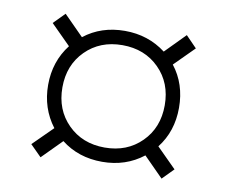

<svg xmlns="http://www.w3.org/2000/svg" viewBox="-56 -536 675 570"><g transform="rotate(10 281.0 -250.5)"><path d="M65.4 -67.9 124.5 -126.5Q84 -179.7 84 -250Q84 -320.8 125 -373.5L65.4 -433.1L98.6 -466.8L158.2 -406.7Q210 -447.3 281.2 -447.3Q351.6 -447.3 404.8 -406.7L463.9 -466.8L497.1 -432.6L438 -373.5Q478.5 -321.8 478.5 -250Q478.5 -178.7 438 -127L497.1 -67.9L463.9 -34.2L404.8 -93.8Q352.1 -52.7 281.2 -52.7Q209.5 -52.7 157.7 -93.3L99.1 -34.2ZM170.4 -360.8Q127 -317.4 127 -250Q127 -182.6 170.4 -139.2Q213.9 -95.7 281.2 -95.7Q348.6 -95.7 392.1 -139.2Q435.5 -182.6 435.5 -250Q435.5 -317.4 392.1 -360.8Q348.6 -404.3 281.2 -404.3Q213.9 -404.3 170.4 -360.8Z"/></g></svg>

Font: Theano Didot
Style: Regular
Weight: 400
Designer: Alexey Kryukov
Version: Version 2.0